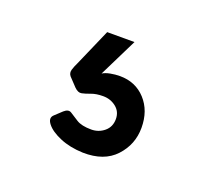

<svg xmlns="http://www.w3.org/2000/svg" viewBox="-58 -99 430 390"><g transform="rotate(20 156.5 96.5)"><path d="M152 220Q124 219 102.5 210Q81 201 71.5 189Q62 177 71 169L86 155Q95 147 102 151.5Q109 156 120 163Q131 170 152 170Q168 170 180 160Q192 150 192 133Q192 117 180 107.5Q168 98 152 98Q137 98 126.5 102Q116 106 108.5 107.5Q101 109 93 101L76 83Q71 77 73.5 69Q76 61 80 53L115 -27H174L133 56Q139 52 149.5 50Q160 48 170 48Q204 48 225.5 71.5Q247 95 247 132Q247 168 222.5 194.5Q198 221 152 220Z"/></g></svg>

Font: Rubik Light
Style: Regular
Weight: 400
Version: Version 2.101